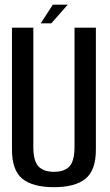

<svg xmlns="http://www.w3.org/2000/svg" viewBox="-20 -793 468 818"><path d="M210 4.5Q300 4.5 344.2 -31.5Q388.5 -67.5 388.5 -155.5V-675H297.5V-168Q297.5 -107.5 276 -84.2Q254.5 -61 210 -61Q165.5 -61 143.8 -84.2Q122 -107.5 122 -168V-675H31V-155.5Q31 -67.5 75.2 -31.5Q119.5 4.5 210 4.5ZM153.5 -693.5H198.5L268.5 -773H205Z"/></svg>

Font: Anybody Condensed
Style: Regular
Weight: 400
Width: 3
Designer: Tyler Finck
Foundry: Etcetera Type Company
Version: Version 1.113;gftools[0.9.25]